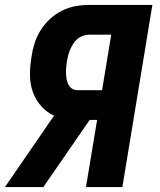

<svg xmlns="http://www.w3.org/2000/svg" viewBox="-27 -755 647 775"><path d="M-7 0 191 -288Q161 -302 138.5 -327.5Q116 -353 105 -385.5Q94 -418 94 -453.5Q94 -489 100 -525Q104 -553 112.5 -580Q121 -607 136.5 -632Q152 -657 174 -677.5Q196 -698 222.5 -711.5Q249 -725 277 -730Q305 -735 332 -735H588L467 0H320L365 -271H335L148 0ZM285 -391H385L422 -615H332Q320 -615 307.5 -610.5Q295 -606 285 -597.5Q275 -589 268 -577.5Q261 -566 256 -554.5Q251 -543 248 -531Q245 -519 243 -506Q241 -494 240 -482Q239 -470 239.5 -458.5Q240 -447 242 -435.5Q244 -424 249 -414Q254 -404 263.5 -397.5Q273 -391 285 -391Z"/></svg>

Font: Iosevka SS04 Heavy Extended
Style: Italic
Weight: 900
Width: 7
Italic angle: -9°
Monospace: yes
Designer: Belleve Invis
Foundry: Belleve Invis
Version: Version 19.0.0; ttfautohint (v1.8.4)